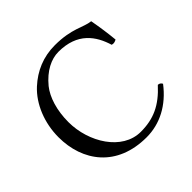

<svg xmlns="http://www.w3.org/2000/svg" viewBox="-170 -817 986 986"><g transform="rotate(-45 323.0 -324.0)"><path d="M357 10C454 10 543 -36 611 -125C606 -134 599 -140 588 -140C517 -62 449 -31 356 -31C221 -31 128 -183 128 -329C128 -415 151 -487 187 -532C237 -593 295 -621 347 -621C485 -621 540 -539 566 -453C578 -449 588 -452 599 -458C594 -510 587 -558 577 -613C526 -618 481 -658 358 -658C273 -658 202 -627 143 -573C77 -512 37 -414 37 -310C37 -136 142 10 357 10Z"/></g></svg>

Font: Libertinus Serif
Style: Regular
Weight: 400
Designer: Philipp H. Poll, Khaled Hosny
Foundry: Caleb Maclennan
Version: Version 7.050;RELEASE